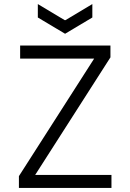

<svg xmlns="http://www.w3.org/2000/svg" viewBox="-20 -924 640 944"><path d="M73 0V-58L443 -636H79V-700H523V-642L153 -64H528V0ZM300 -758 166 -838V-904L298 -825H302L434 -904V-838Z"/></svg>

Font: DM Mono Light
Style: Regular
Weight: 300
Designer: Colophon Foundry
Foundry: Colophon Foundry
Version: Version 1.000; ttfautohint (v1.8.2.53-6de2)